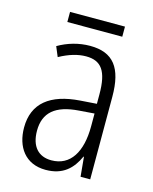

<svg xmlns="http://www.w3.org/2000/svg" viewBox="-104 -727 642 807"><g transform="rotate(15 217.5 -324.0)"><path d="M339 -658H100V-614H339ZM219 -542C170 -542 122 -528 81 -504L99 -461C141 -484 179 -495 214 -495C280 -495 309 -457 309 -355V-314L238 -309C110 -300 39 -245 39 -139C39 -55 83 10 172 10C248 10 287 -30 312 -85H314L322 0H364V-359C364 -485 320 -542 219 -542ZM244 -267 310 -272V-216C310 -105 268 -35 185 -35C129 -35 95 -71 95 -140C95 -219 143 -260 244 -267Z"/></g></svg>

Font: Noto Sans Arabic Cond Light
Style: Regular
Weight: 300
Width: 3
Designer: Monotype Design Team, Nadine Chahine, Nizar Qandah and Khaled Hosny
Foundry: Monotype Imaging Inc.
Version: Version 2.012